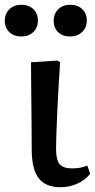

<svg xmlns="http://www.w3.org/2000/svg" viewBox="-67 -771 398 805"><path d="M187 14Q124 14 95 -24Q66 -62 66 -144Q66 -180 65.5 -232Q65 -284 64.5 -339.5Q64 -395 63.5 -441Q63 -487 63 -510L174 -517L185 -510Q182 -468 179 -415.5Q176 -363 173.5 -310Q171 -257 169.5 -213.5Q168 -170 168 -147Q168 -101 183 -83Q198 -65 235 -65Q274 -65 299 -77L311 -42Q289 -15 256 -0.5Q223 14 187 14ZM227 -618Q196 -618 177 -636Q158 -654 158 -684Q158 -713 177 -732Q196 -751 227 -751Q259 -751 278 -732.5Q297 -714 297 -685Q297 -655 277 -636.5Q257 -618 227 -618ZM22 -618Q-8 -618 -27.5 -636Q-47 -654 -47 -684Q-47 -713 -28 -732Q-9 -751 22 -751Q54 -751 73 -732.5Q92 -714 92 -685Q92 -655 72.5 -636.5Q53 -618 22 -618Z"/></svg>

Font: Literata 36pt Medium
Style: Regular
Weight: 500
Designer: Latin by Veronika Burian and Jose Scaglione. Greek by Irene Vlachou. Cyrillic by Vera Evstafieva.
Foundry: TypeTogether
Version: Version 3.002